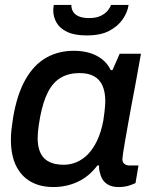

<svg xmlns="http://www.w3.org/2000/svg" viewBox="-20 -743 613 775"><path d="M195 12Q143 12 104.5 -9.5Q66 -31 45 -73.5Q24 -116 24 -180Q24 -200 26.5 -222Q29 -244 33 -269Q49 -363 83 -422.5Q117 -482 166.5 -510Q216 -538 278 -538Q313 -538 341.5 -529.5Q370 -521 392 -504Q414 -487 427 -460H434L463 -526H549L526 -399Q519 -362 511.5 -322.5Q504 -283 497.5 -245.5Q491 -208 485.5 -177.5Q480 -147 477 -126.5Q474 -106 474 -101Q474 -88 482 -81.5Q490 -75 503 -75H539L527 -4Q517 1 499.5 6.5Q482 12 458 12Q431 12 413 0.5Q395 -11 387 -33Q384 -42 381.5 -52.5Q379 -63 380 -75H373Q340 -31 294.5 -9.5Q249 12 195 12ZM238 -78Q264 -78 289 -88.5Q314 -99 335 -120.5Q356 -142 372 -175.5Q388 -209 397 -256Q400 -275 401.5 -289Q403 -303 404 -314Q405 -325 405 -334Q405 -371 394 -396.5Q383 -422 360 -435Q337 -448 301 -448Q258 -448 226.5 -430Q195 -412 174.5 -373Q154 -334 142 -271Q138 -250 136 -235Q134 -220 133 -208Q132 -196 132 -186Q132 -131 158 -104.5Q184 -78 238 -78ZM330 -600Q280 -600 250.5 -614.5Q221 -629 208 -652Q195 -675 195 -701Q195 -706 195.5 -711.5Q196 -717 197 -723H268Q268 -705 277 -693Q286 -681 302 -675.5Q318 -670 339 -670Q368 -670 386.5 -679Q405 -688 415 -700.5Q425 -713 428 -723H499Q495 -694 475.5 -665.5Q456 -637 421 -618.5Q386 -600 330 -600Z"/></svg>

Font: Archivo SemiBold Medium
Style: Italic
Weight: 500
Italic angle: -10°
Version: Version 2.001